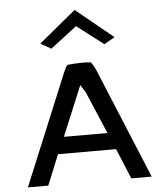

<svg xmlns="http://www.w3.org/2000/svg" viewBox="-63 -1052 934 1097"><g transform="rotate(-5 404.0 -503.5)"><path d="M194 -822 255 -788 406 -904 559 -787 620 -822 406 -997ZM762 -10 498 -648C491 -663 483 -677 473 -690C459 -692 440 -693 424 -693C393 -692 364 -691 338 -688C325 -673 318 -651 309 -631L52 -10H169L240 -184H573L645 -10ZM282 -280 401 -566 429 -522 532 -280Z"/></g></svg>

Font: Bluebird
Style: LiExt
Weight: 300
Designer: Jasper
Foundry: Cannot Into Space Fonts
Version: Version 0.98